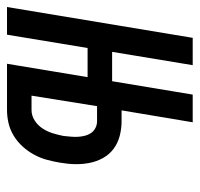

<svg xmlns="http://www.w3.org/2000/svg" viewBox="-39 -539 570 548"><g transform="rotate(90 246.0 -265.0)"><path d="M-8 0 80 -530H158L120 -300H243L232 -230H109L71 0ZM154 0 242 -530H321L287 -327H318Q340 -327 360.5 -321.5Q381 -316 397 -304Q413 -292 423 -274Q433 -256 437 -235.5Q441 -215 440.5 -193.5Q440 -172 436 -150Q433 -132 428 -113.5Q423 -95 413.5 -77.5Q404 -60 390.5 -45Q377 -30 360 -19.5Q343 -9 324 -4.5Q305 0 286 0ZM245 -70H286Q302 -70 316 -79Q330 -88 339 -102Q348 -116 352.5 -131Q357 -146 360 -161Q361 -171 362 -181.5Q363 -192 362.5 -202Q362 -212 359.5 -222Q357 -232 351.5 -240Q346 -248 337 -252.5Q328 -257 318 -257H275Z"/></g></svg>

Font: Iosevka Curly Oblique
Style: Regular
Weight: 400
Italic angle: -9°
Monospace: yes
Designer: Belleve Invis
Foundry: Belleve Invis
Version: Version 11.1.0; ttfautohint (v1.8.3)